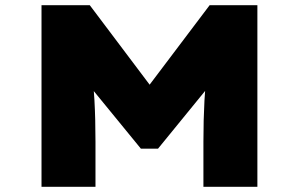

<svg xmlns="http://www.w3.org/2000/svg" viewBox="-20 -720 1153 740"><path d="M140 0V-700H326L628 -299L486 -300L788 -700H972V0H764V-174Q764 -259 768 -332Q772 -405 784 -479L806 -413L589 -147H523L303 -416L328 -479Q340 -406 344 -333.5Q348 -261 348 -174V0Z"/></svg>

Font: Lexend Peta Black
Style: Regular
Weight: 900
Version: Version 1.007